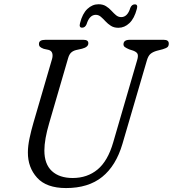

<svg xmlns="http://www.w3.org/2000/svg" viewBox="-20 -892 834 926"><path d="M526 -205.5 641.5 -602Q647 -620 644 -630.2Q641 -640.5 623 -647.5L603 -654Q589 -660 582.2 -665Q575.5 -670 575.5 -678.5Q576 -700 605.5 -700H770Q794 -700 794 -682Q794 -671 788.5 -665.5Q783 -660 765 -654.5L736 -647Q717 -641.5 706 -632.2Q695 -623 688.5 -601L570.5 -198Q539.5 -92.5 472.8 -38.8Q406 15 298.5 15Q204 15 159 -34.8Q114 -84.5 114.5 -157Q114.5 -188 122.5 -225.5Q130.5 -263 141 -299L231 -607.5Q235.5 -623 232 -635.2Q228.5 -647.5 214 -651.5L191 -656.5Q177.5 -661.5 172.5 -666.8Q167.5 -672 168 -681Q168 -700 199 -700H382.5Q406.5 -700 406 -683Q406 -665 375.5 -657L346.5 -650.5Q331.5 -646.5 322.5 -637.8Q313.5 -629 308.5 -611.5L217.5 -299Q194 -219.5 194 -166Q194 -100.5 230.2 -67Q266.5 -33.5 330.5 -33.5Q401 -33.5 450.5 -74.5Q500 -115.5 526 -205.5ZM551 -758Q529.5 -758 514.8 -767.5Q500 -777 488.8 -789.2Q477.5 -801.5 466.5 -811Q455.5 -820.5 442 -820.5Q411.5 -820.5 397.5 -775Q390.5 -758.5 376 -758.5Q360 -758.5 366 -780.5Q377.5 -826.5 401.5 -849Q425.5 -871.5 455 -871.5Q476.5 -871.5 491.2 -862.2Q506 -853 517.2 -840.5Q528.5 -828 539.5 -818.8Q550.5 -809.5 564.5 -809.5Q595 -809.5 608.5 -854Q615.5 -871 630.5 -871Q646 -871 640 -849Q628 -803 604.2 -780.5Q580.5 -758 551 -758Z"/></svg>

Font: Fraunces 9pt S100 Light
Style: Italic
Weight: 300
Italic angle: -16°
Version: Version 1.000; ttfautohint (v1.8.3)